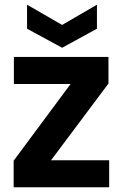

<svg xmlns="http://www.w3.org/2000/svg" viewBox="-20 -796 523 816"><path d="M441 -441C441 -441 441 -554 441 -554C441 -554 39 -554 39 -554C39 -554 39 -439 39 -439C39 -439 280 -439 280 -439C280 -439 38 -113 38 -113C38 -113 38 0 38 0C38 0 444 0 444 0C444 0 444 -115 444 -115C444 -115 197 -115 197 -115C197 -115 441 -441 441 -441ZM392 -776C392 -776 244 -690 244 -690C244 -690 95 -776 95 -776C95 -776 95 -674 95 -674C95 -674 244 -593 244 -593C244 -593 392 -674 392 -674C392 -674 392 -776 392 -776Z"/></svg>

Font: Girnar Poppins
Style: SemiBold
Weight: 500
Designer: Ninad Kale (Devanagari), Jonny Pinhorn (Latin)
Foundry: Indian Type Foundry
Version: ""